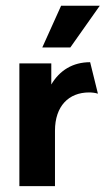

<svg xmlns="http://www.w3.org/2000/svg" viewBox="-20 -632 359 652"><path d="M123.6 -470.8H218.8L318.8 -612.5H187.5ZM45.8 0H166.7V-188.2C166.7 -271.5 213.2 -318.1 282.6 -318.1C293.1 -318.1 303.5 -316.7 312.5 -313.9L286.1 -420.8C227.1 -420.8 182.6 -393.1 154.2 -345.1V-416.7H45.8Z"/></svg>

Font: Afacad
Style: Bold
Weight: 700
Designer: Kristian Moeller
Foundry: Dicotype
Version: Version 1.000